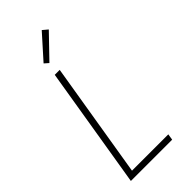

<svg xmlns="http://www.w3.org/2000/svg" viewBox="-297 -1031 1095 1095"><g transform="rotate(-45 250.0 -484.0)"><path d="M48 0 169 -735H209L94 -37H387L381 0ZM195 -804 170 -826 297 -968 328 -942Z"/></g></svg>

Font: Iosevka Term Curly XLt Obl
Style: Regular
Weight: 200
Italic angle: -9°
Designer: Belleve Invis
Foundry: Belleve Invis
Version: Version 32.3.0